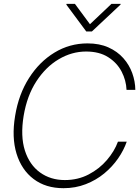

<svg xmlns="http://www.w3.org/2000/svg" viewBox="-20 -962 721 992"><path d="M308.1 10.3Q216.3 10.3 153.8 -36.9Q91.3 -84 65.4 -168.2Q39.6 -252.4 58.1 -363.3Q76.2 -474.6 129.9 -558.8Q183.6 -643.1 261.7 -690.4Q339.8 -737.8 432.1 -737.8Q494.1 -737.8 540.3 -717Q586.4 -696.3 617.2 -661.6Q647.9 -627 663.3 -584.2Q678.7 -541.5 679.2 -497.6H633.8Q631.8 -546.9 608.2 -592.3Q584.5 -637.7 538.8 -666.7Q493.2 -695.8 424.8 -695.8Q351.1 -695.8 283.7 -656Q216.3 -616.2 168 -542Q119.6 -467.8 102.1 -363.3Q85 -258.3 108.6 -184.3Q132.3 -110.4 186.8 -71Q241.2 -31.7 314.9 -31.7Q382.8 -31.7 438.2 -60.8Q493.7 -89.8 532.5 -135.3Q571.3 -180.7 589.4 -230H634.8Q619.6 -186 590.1 -143.3Q560.5 -100.6 518.6 -65.9Q476.6 -31.2 423.3 -10.5Q370.1 10.3 308.1 10.3ZM367.2 -941.9 444.8 -836.9 555.7 -941.9H603.5L602.5 -938L454.6 -799.3H425.8L322.8 -938L323.7 -941.9Z"/></svg>

Font: Inter Display Extra Light
Style: Italic
Weight: 200
Italic angle: -9.39999°
Designer: Rasmus Andersson
Foundry: rsms
Version: Version 4.000;git-4fc901f